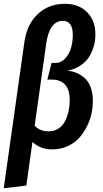

<svg xmlns="http://www.w3.org/2000/svg" viewBox="-32 -774 543 1013"><path d="M-12.2 219.2 96.2 -548.8Q109.4 -646 167.5 -700Q225.6 -753.9 310.1 -753.9Q383.8 -753.9 427.5 -709.7Q471.2 -665.5 471.2 -592.8Q471.2 -561 463.4 -532Q455.6 -502.9 439.2 -475.8Q422.9 -448.7 393.3 -429Q363.8 -409.2 324.2 -400.9Q350.1 -398.4 372.8 -388.9Q395.5 -379.4 415.3 -361.6Q435.1 -343.8 446.5 -313Q458 -282.2 458 -242.2Q458 -208 450.4 -173.3Q442.9 -138.7 425.5 -104.7Q408.2 -70.8 383.8 -44.4Q359.4 -18.1 322.8 -2Q286.1 14.2 242.2 14.2Q181.2 14.2 139.2 -24.9L106.9 205.1ZM224.1 -81.1Q254.4 -81.1 277.1 -96.2Q299.8 -111.3 312 -136.5Q324.2 -161.6 330.1 -189Q335.9 -216.3 335.9 -245.1Q335.9 -354 241.2 -354H217.8L240.2 -441.9H259.8Q290.5 -441.9 312.3 -465.8Q334 -489.7 343 -521.7Q352.1 -553.7 352.1 -588.9Q352.1 -664.1 299.8 -664.1Q229.5 -664.1 211.9 -544.9L150.9 -110.8Q179.2 -81.1 224.1 -81.1Z"/></svg>

Font: Fira Sans Compressed Medium
Style: Italic
Weight: 500
Width: 3
Italic angle: -8°
Designer: Carrois Corporate & Edenspiekermann AG
Foundry: Carrois Corporate GbR & Edenspiekermann AG
Version: Version 4.203;PS 004.203;hotconv 1.0.88;makeotf.lib2.5.64775